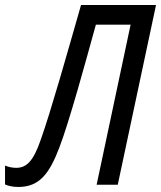

<svg xmlns="http://www.w3.org/2000/svg" viewBox="-63 -734 640 763"><path d="M10 9C95 9 134 -46 173 -148C214 -256 276 -484 318 -636H456L321 0H405L557 -714H259C204 -522 139 -291 99 -179C69 -91 41 -67 1 -67C-15 -67 -31 -71 -43 -76V-1C-30 5 -11 9 10 9Z"/></svg>

Font: Noto Sans Display SemiCondensed
Style: Italic
Weight: 400
Width: 4
Italic angle: -12°
Designer: Monotype Design Team
Foundry: Monotype Imaging Inc.
Version: Version 1.900